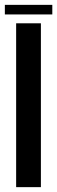

<svg xmlns="http://www.w3.org/2000/svg" viewBox="-36 -771 236 791"><path d="M30.5 0V-675H132.5V0ZM-16 -711.5V-751H179.5V-711.5Z"/></svg>

Font: Anybody Condensed Medium
Style: Regular
Weight: 500
Width: 3
Designer: Tyler Finck
Foundry: Etcetera Type Company
Version: Version 1.010; ttfautohint (v1.8.3) -l 8 -r 50 -G 200 -x 14 